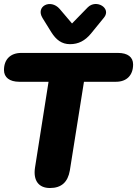

<svg xmlns="http://www.w3.org/2000/svg" viewBox="-25 -936 689 965"><path d="M226 9C284 9 316 -21 326 -79L397 -525H558C612 -525 644 -558 644 -612C644 -649 617 -670 568 -670H82C28 -670 -5 -638 -5 -584C-5 -547 23 -525 72 -525H219L151 -94C141 -29 169 9 226 9ZM327 -714C369 -714 402 -731 432 -767L498 -848C536 -895 459 -942 416 -899L337 -818L275 -891C229 -944 152 -904 189 -845L233 -774C257 -736 285 -714 327 -714Z"/></svg>

Font: SN Pro Heavy
Style: Italic
Weight: 800
Italic angle: -9°
Designer: Tobias Whetton
Foundry: Supernotes
Version: Version 1.001;Glyphs 3.2 (3249)